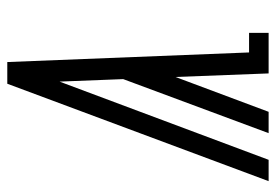

<svg xmlns="http://www.w3.org/2000/svg" viewBox="-138 -638 775 540"><g transform="rotate(-90 250.0 -367.5)"><path d="M11 0 285 -735Q300 -735 315.5 -735Q331 -735 346 -735L373 -55H428V0H314L304 -262L206 0H146L298 -409L291 -588L71 0Z"/></g></svg>

Font: Iosevka Slab Light Oblique
Style: Regular
Weight: 300
Italic angle: -9°
Monospace: yes
Designer: Belleve Invis
Foundry: Belleve Invis
Version: Version 11.1.1; ttfautohint (v1.8.3)